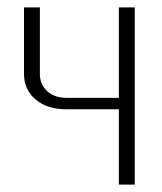

<svg xmlns="http://www.w3.org/2000/svg" viewBox="-20 -500 440 520"><path d="M345 0H302V-204H160Q108 -204 76.5 -230.5Q45 -257 45 -300V-480H88V-300Q88 -271 108 -253Q128 -235 160 -235H302V-480H345Z"/></svg>

Font: Glametrix
Style: Light
Weight: 300
Designer: gluk
Foundry: gluk
Version: Version 0.40